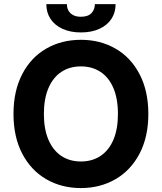

<svg xmlns="http://www.w3.org/2000/svg" viewBox="-20 -912 793 941"><path d="M376.6 9.7Q281.6 9.7 206.7 -33.7Q131.7 -77.1 88.9 -159.2Q46.1 -241.2 46.1 -353.6Q46.1 -466.1 88.9 -548.5Q131.7 -630.8 206.7 -673.8Q281.6 -716.9 376.6 -716.9Q470.9 -716.9 546 -673.8Q621 -630.8 664 -548.5Q707 -466.1 707 -353.6Q707 -241 664 -159.1Q621 -77.1 546 -33.7Q470.9 9.7 376.6 9.7ZM376.6 -586.6Q321.4 -586.6 280.7 -559.6Q240 -532.7 217.5 -480.4Q195.1 -428.1 195.1 -353.6Q195.1 -279.1 217.5 -227Q240 -174.9 280.7 -147.7Q321.4 -120.6 376.6 -120.6Q431.7 -120.6 472.6 -147.7Q513.5 -174.9 535.8 -227Q558 -279.1 558 -353.6Q558 -428.1 535.8 -480.4Q513.5 -532.7 472.6 -559.6Q431.7 -586.6 376.6 -586.6ZM376.6 -753Q325.2 -753 286.9 -770.4Q248.6 -787.8 227.8 -819.1Q207.1 -850.4 207.1 -891.8H307.9Q307.7 -874.9 314.9 -861.1Q322.1 -847.4 337.4 -838.6Q352.6 -829.9 376.6 -829.9Q411.1 -829.9 428 -847.4Q444.8 -864.9 445 -891.8H546.6Q546.6 -850.4 525.9 -819.1Q505.1 -787.8 466.6 -770.4Q428 -753 376.6 -753Z"/></svg>

Font: Pretendard Variable
Style: Regular
Weight: 400
Designer: Base glyphs from Inter by Rasmus Andersson; Hangul glyphs from Noto Sans CJK(Source Han Sans) by Jang Soo-young and Kang
Foundry: Kil Hyung-jin
Version: Version 1.100;FEAKit 1.0